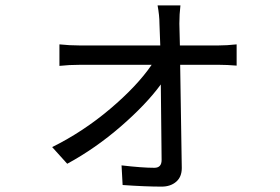

<svg xmlns="http://www.w3.org/2000/svg" viewBox="-20 -632 1040 714"><path d="M174 -85Q289 -142 389.5 -227Q490 -312 544 -391H277Q237 -391 201 -387V-467Q239 -463 275 -463H576L573 -544Q573 -574 566 -612H651Q647 -579 647 -544L649 -463H793Q823 -463 860 -467V-388Q824 -391 795 -391H650L656 -7Q656 26 635 44Q614 62 581 62Q521 62 436 56L432 -17Q509 -8 554 -8Q581 -8 581 -37L578 -318Q524 -244 429.5 -162Q335 -80 230 -23Z"/></svg>

Font: Gothic Nguyen
Style: Regular
Weight: 400
Designer: MORI Takayuki
Version: Version 1.220;July 21, 2023;FontCreator 14.0.0.2814 64-bit